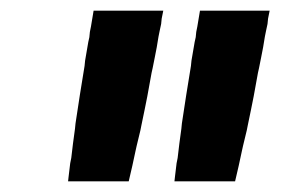

<svg xmlns="http://www.w3.org/2000/svg" viewBox="-20 -792 540 361"><path d="M108 -451 109 -460 112 -485 114 -495Q117 -522 121 -550L122 -560Q130 -614 139 -668L140 -678Q143 -695 146 -713L148 -722L149 -732L151 -742L156 -772H287L284 -757L283 -747L280 -733L278 -723Q275 -703 271 -684L269 -674L267 -664L265 -655Q261 -633 257 -611L255 -601L254 -596L252 -586L246 -557L244 -547L237 -518L235 -509Q229 -480 222 -451ZM308 -451 309 -460 312 -485 314 -495Q317 -522 321 -550L322 -560Q330 -614 339 -668L340 -678Q343 -695 346 -713L348 -722L349 -732L351 -742L356 -772H487L484 -757L483 -747L480 -733L478 -723Q475 -703 471 -684L469 -674L467 -664L465 -655Q461 -633 457 -611L455 -601L454 -596L452 -586L446 -557L444 -547L437 -518L435 -509Q429 -480 422 -451Z"/></svg>

Font: Iosevka SS08
Style: Bold Italic
Weight: 700
Italic angle: -10°
Monospace: yes
Designer: Belleve Invis
Foundry: Belleve Invis
Version: 2.1.0; ttfautohint (v1.8.2)